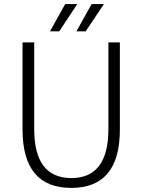

<svg xmlns="http://www.w3.org/2000/svg" viewBox="-20 -907 696 937"><path d="M90 -275V-700H147V-277Q147 -38 328 -38Q509 -38 509 -277V-700H565V-275Q565 10 328 10Q90 10 90 -275ZM298 -887H357L269 -754H224ZM427 -887H487L398 -754H353Z"/></svg>

Font: Sarabun ExtraLight
Style: Regular
Weight: 275
Designer: Suppakit Chalermlarp | Katatrad Co.,Ltd.
Foundry: Cadson Demak Co.,Ltd.
Version: Version 1.000; ttfautohint (v1.6)